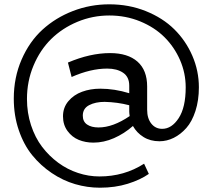

<svg xmlns="http://www.w3.org/2000/svg" viewBox="-20 -687 986 890"><path d="M486.8 -667Q577.6 -667 656 -635.5Q734.4 -604 787.8 -551.3Q841.3 -498.5 871.6 -428.5Q901.9 -358.4 901.9 -282.2Q901.9 -221.7 886 -172.6Q870.1 -123.5 843.8 -93.8Q817.4 -64 785.4 -48.1Q753.4 -32.2 719.2 -32.2Q676.8 -32.2 645.3 -51.8Q613.8 -71.3 596.2 -103Q555.7 -67.4 508.3 -46.6Q460.9 -25.9 413.1 -25.9Q376 -25.9 345 -38.6Q314 -51.3 293 -79.8Q272 -108.4 272 -147.9Q272 -188.5 296.9 -218Q321.8 -247.6 360.4 -261.7Q398.9 -275.9 444.8 -275.9Q510.7 -275.9 579.1 -254.9V-290Q579.1 -330.6 550.5 -349.9Q522 -369.1 477.1 -369.1Q399.9 -369.1 312 -330.1L294.9 -397Q397.9 -440.9 490.2 -440.9Q572.3 -440.9 617.2 -401.4Q662.1 -361.8 662.1 -286.1V-178.2Q662.1 -138.2 681.4 -114Q700.7 -89.8 731.9 -89.8Q775.9 -89.8 808.3 -139.4Q840.8 -189 840.8 -282.2Q840.8 -348.1 814.5 -408.7Q788.1 -469.2 742.2 -514.9Q696.3 -560.5 629.6 -587.9Q563 -615.2 486.8 -615.2Q409.2 -615.2 338.9 -585.9Q268.6 -556.6 217 -505.9Q165.5 -455.1 135.3 -382.8Q105 -310.5 105 -228Q105 -164.1 123.8 -106.7Q142.6 -49.3 175 -6.6Q207.5 36.1 250 67.4Q292.5 98.6 341.6 114.7Q390.6 130.9 440.9 130.9Q555.7 130.9 647.9 71.8L669.9 119.1Q630.9 146.5 572.3 164.8Q513.7 183.1 442.9 183.1Q384.8 183.1 328.1 166.5Q271.5 149.9 220 115.2Q168.5 80.6 129.4 32.5Q90.3 -15.6 67.1 -83.5Q43.9 -151.4 43.9 -230Q43.9 -327.6 80.1 -410.9Q116.2 -494.1 177 -549.6Q237.8 -605 318.1 -636Q398.4 -667 486.8 -667ZM437 -96.2Q503.4 -96.2 581.1 -148.9Q579.1 -162.6 579.1 -169.9V-199.2Q524.4 -213.4 464.8 -214.8Q422.4 -214.8 393.1 -199.5Q363.8 -184.1 363.8 -150.9Q363.8 -123.5 383.5 -109.9Q403.3 -96.2 437 -96.2Z"/></svg>

Font: BioRhyme
Style: Regular
Weight: 400
Designer: Aoife Mooney
Foundry: Aoife Mooney Type
Version: Version 1.500;PS 001.500;hotconv 1.0.88;makeotf.lib2.5.64775